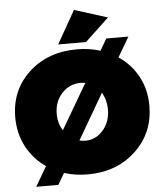

<svg xmlns="http://www.w3.org/2000/svg" viewBox="-63 -989 926 1098"><g transform="rotate(-5 400.0 -439.5)"><path d="M593 -874 456 -745H296L403 -934ZM633 -641Q705 -593 745 -518Q785 -443 785 -351Q785 -195 676 -92.5Q567 10 400 10Q330 10 265 -10L227 55H100L166 -58Q95 -107 55 -182.5Q15 -258 15 -351Q15 -507 124 -607.5Q233 -708 400 -708Q471 -708 534 -688L573 -755H700ZM253 -350Q253 -295 280 -254L431 -512Q418 -515 403 -515Q341 -515 297 -468Q253 -421 253 -350ZM403 -183Q463 -183 505 -231Q547 -279 547 -350Q547 -404 521 -448L369 -187Q391 -183 403 -183Z"/></g></svg>

Font: MontserratBlack
Style: Regular
Weight: 900
Designer: Julieta Ulanovsky
Foundry: Julieta Ulanovsky
Version: Version 4.000